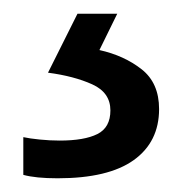

<svg xmlns="http://www.w3.org/2000/svg" viewBox="-20 -20 265 280"><path d="M212 139Q212 187 175 213.5Q138 240 64 240Q32 240 14 235V180Q23 182 38 183.5Q53 185 67 185Q103 185 122 175.5Q141 166 141 141Q141 115 114.5 103Q88 91 50 86L93 0H151L125 53Q161 61 186.5 81Q212 101 212 139Z"/></svg>

Font: Noto Sans Gunjala Gondi Semibold
Style: Regular
Weight: 600
Designer: Ek Type
Foundry: Ek Type
Version: Version 1.004; ttfautohint (v1.8.4.7-5d5b)